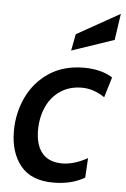

<svg xmlns="http://www.w3.org/2000/svg" viewBox="-54 -792 551 841"><g transform="rotate(5 221.5 -371.0)"><path d="M21 -200Q21 -280 54 -349.5Q87 -419 150.5 -461Q214 -503 303 -503Q342 -503 374.5 -494.5Q407 -486 429 -471L402 -382Q353 -415 302 -415Q247 -415 207 -388Q167 -361 146.5 -315Q126 -269 126 -213Q126 -148 155.5 -112.5Q185 -77 244 -77Q295 -77 355 -110L350 -24Q293 10 212 10Q115 10 68 -48Q21 -106 21 -200ZM254 -646 443 -752 426 -636 240 -573Z"/></g></svg>

Font: Cabin Medium
Style: Italic
Weight: 500
Italic angle: -7°
Designer: Pablo Impallari
Foundry: Pablo Impallari. http://www.impallari.com Igino Marini. http://www.ikern.com
Version: Version 2.200